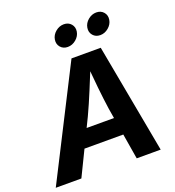

<svg xmlns="http://www.w3.org/2000/svg" viewBox="-186 -1073 1096 1202"><g transform="rotate(-20 362.0 -472.5)"><path d="M-21.6 0 347.9 -727.5H542.8L677.4 0H517.7L459.5 -351Q450 -416.5 441.4 -498.6Q432.8 -580.8 424.7 -676.2H457.1Q419.1 -582.8 385.4 -500.9Q351.6 -418.9 319.8 -351L149 0ZM161.8 -168.8 181 -285.8H569.1L549.8 -168.8ZM567.9 -802.7Q537.7 -802.7 519.8 -823.6Q502 -844.5 506.8 -873.9Q511.6 -903.4 536.5 -924.2Q561.4 -945 591.7 -945Q621.9 -945 639.8 -924.2Q657.7 -903.4 652.8 -873.9Q648 -844.5 623 -823.6Q598.1 -802.7 567.9 -802.7ZM351.5 -802.7Q321.3 -802.7 303.4 -823.6Q285.6 -844.5 290.4 -873.9Q295.2 -903.4 320.1 -924.2Q345 -945 375.3 -945Q405.5 -945 423.4 -924.2Q441.3 -903.4 436.5 -873.9Q431.6 -844.5 406.7 -823.6Q381.7 -802.7 351.5 -802.7Z"/></g></svg>

Font: Inter Variable
Style: Italic
Weight: 400
Italic angle: -9.39999°
Designer: Rasmus Andersson
Foundry: rsms
Version: Version 4.001;git-9221beed3